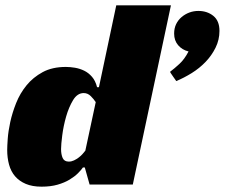

<svg xmlns="http://www.w3.org/2000/svg" viewBox="-20 -692 843 720"><path d="M416 -672H621L478 0H316L298 -64H291Q285 -55 272.5 -42.5Q260 -30 241 -18.5Q222 -7 196 0.5Q170 8 136 8Q101 8 76.5 -2.5Q52 -13 36.5 -31Q21 -49 14 -74.5Q7 -100 7 -130Q7 -143 9 -171.5Q11 -200 18.5 -234.5Q26 -269 40.5 -305.5Q55 -342 79.5 -372Q104 -402 140 -421.5Q176 -441 227 -441Q243 -441 261 -438Q279 -435 295.5 -427Q312 -419 325 -404Q338 -389 344 -365H351ZM294 -343Q270 -343 254 -316.5Q238 -290 228 -255Q218 -220 213.5 -185Q209 -150 209 -133Q209 -113 215 -99.5Q221 -86 238 -86Q248 -86 257.5 -90.5Q267 -95 275.5 -101.5Q284 -108 290 -115Q296 -122 300 -127L339 -309Q332 -320 320.5 -331.5Q309 -343 294 -343ZM618 -423Q634 -435 653 -452.5Q672 -470 687 -499Q663 -505 648 -522.5Q633 -540 633 -566Q633 -586 640.5 -601.5Q648 -617 661 -628Q674 -639 690 -645Q706 -651 724 -651Q757 -651 780 -632.5Q803 -614 803 -576Q803 -543 788.5 -513.5Q774 -484 751 -460Q728 -436 699 -418Q670 -400 641 -388Q634 -397 629 -405Q624 -412 620.5 -417.5Q617 -423 618 -423Z"/></svg>

Font: Racing Sans One
Style: Regular
Weight: 400
Designer: Pablo Impallari, Rodrigo Fuenzalida
Foundry: Pablo Impallari, Rodrigo Fuenzalida
Version: Version 1.001; ttfautohint (v0.8) -G 200 -r 50